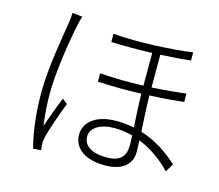

<svg xmlns="http://www.w3.org/2000/svg" viewBox="-109 -897 1218 1066"><g transform="rotate(15 500.0 -363.5)"><path d="M239 -750 181 -756C181 -740 179 -721 176 -700C163 -615 128 -430 128 -286C128 -151 145 -44 165 29L210 25C209 17 208 4 207 -5C206 -18 208 -35 211 -49C221 -94 258 -199 282 -259L253 -283C234 -238 205 -160 188 -108C179 -174 175 -226 175 -292C175 -411 202 -588 225 -697C228 -715 234 -735 239 -750ZM677 -185 679 -133C679 -76 661 -30 571 -30C489 -30 437 -59 437 -116C437 -165 492 -199 573 -199C608 -199 643 -194 677 -185ZM431 -703V-656C504 -653 587 -653 666 -656V-468C585 -465 499 -466 416 -472V-424C498 -419 584 -419 666 -422C667 -362 671 -289 675 -230C643 -236 610 -240 574 -240C443 -240 391 -175 391 -115C391 -29 466 15 573 15C667 15 725 -26 725 -103L723 -169C791 -142 854 -98 909 -41L938 -88C882 -139 811 -190 721 -218C717 -282 713 -357 712 -424C785 -427 853 -433 908 -439V-487C851 -480 784 -474 712 -470V-658C778 -661 839 -666 885 -671V-718C771 -702 579 -691 431 -703Z"/></g></svg>

Font: Noto Sans SC Light
Style: Regular
Weight: 300
Designer: Ryoko NISHIZUKA 西塚涼子 (kana, bopomofo & ideographs); Paul D. Hunt (Latin, Greek & Cyrillic); Sandoll Communications 산돌커뮤니
Foundry: Adobe
Version: Version 2.004;hotconv 1.0.118;makeotfexe 2.5.65603